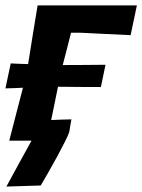

<svg xmlns="http://www.w3.org/2000/svg" viewBox="-24 -518 524 707"><path d="M-0.5 169Q23 126 45.8 84Q68.5 42 92 0H10Q22.5 -48.5 34.5 -94.8Q46.5 -141 60.5 -195Q45 -194 28.8 -193.5Q12.5 -193 -4 -192.5L15.5 -284.5Q32 -283.5 48 -283Q64 -282.5 79.5 -282Q90 -348.5 98 -397.8Q106 -447 114.5 -498H480L457 -388.5Q411 -391 363.2 -393Q315.5 -395 271.5 -397.5H237.5Q231 -371 223.5 -342Q216 -313 207 -278.5H215Q248 -278.5 285.8 -278.8Q323.5 -279 364.5 -279.5L347.5 -197.5Q306.5 -197.5 268.8 -197.8Q231 -198 198.5 -198.5H189.5Q182.5 -164.5 176.5 -134.5Q170.5 -104.5 164.5 -76Q183 -77 201.8 -77.5Q220.5 -78 239 -78.5Q236 -64 234.5 -53.2Q233 -42.5 231 -32Q228.5 -23 215.8 2.5Q203 28 185.8 59.8Q168.5 91.5 152 120.2Q135.5 149 126 165Z"/></svg>

Font: Commissioner Loud SemiBold
Style: Italic
Weight: 600
Italic angle: -12°
Designer: Kostas Bartsokas
Foundry: Kostas Bartsokas
Version: Version 1.000; ttfautohint (v1.8.3)